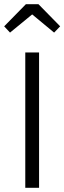

<svg xmlns="http://www.w3.org/2000/svg" viewBox="-30 -899 308 919"><path d="M91 -648H157V0H91ZM124 -830 18 -743 -10 -773 94 -879H154L258 -773L229 -743Z"/></svg>

Font: Gafata
Style: Regular
Weight: 400
Designer: Lautaro Hourcade
Foundry: Lautaro Hourcade
Version: Version 4.002; ttfautohint (v0.94.20-1c74) -l 7 -r 28 -G 0 -